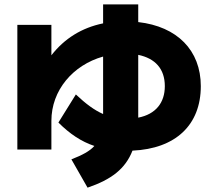

<svg xmlns="http://www.w3.org/2000/svg" viewBox="-20 -782 978 881"><path d="M59.6 -95.7H215.8V-227.5C215.8 -367.7 314.5 -483.4 453.1 -522.5V-275.4V-258.8C413.1 -276.4 374 -305.2 328.1 -348.6L248 -219.7C300.3 -167.5 353 -132.3 413.1 -112.3C391.1 -87.9 357.4 -70.3 307.6 -50.8L381.8 79.1C491.7 41.5 555.2 -7.3 587.9 -90.8C785.2 -99.6 901.4 -208 901.4 -386.7C901.4 -551.3 792.5 -660.6 614.3 -680.7V-761.7H453.1V-674.8C355.5 -654.8 275.9 -605.5 215.8 -528.3V-668H59.6ZM614.3 -242.2V-275.4V-530.3C691.9 -514.2 736.3 -466.3 736.3 -386.7C736.3 -311 694.8 -257.8 614.3 -242.2Z"/></svg>

Font: Pretendard Black
Style: Regular
Weight: 900
Designer: Base glyphs from Inter by Rasmus Andersson; Hangeul glyphs from Noto Sans CJK(Source Han Sans) by Jang Soo-young and Kan
Foundry: Kil Hyung-jin
Version: Version 1.309;Glyphs 3.2 (3225)